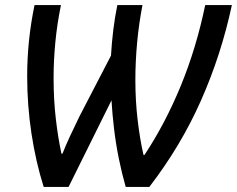

<svg xmlns="http://www.w3.org/2000/svg" viewBox="-20 -734 933 756"><path d="M152 2Q121 -96 104 -207.5Q87 -319 87 -434Q87 -575 116 -714H220Q205 -641 198 -568.5Q191 -496 191 -427Q191 -341 200 -264.5Q209 -188 222 -129H226Q238 -160 256 -198.5Q274 -237 293 -276L417 -515Q420 -566 426 -615.5Q432 -665 442 -714H541Q527 -642 520 -567Q513 -492 513 -419Q513 -337 522 -261Q531 -185 545 -124H549Q631 -248 692 -396.5Q753 -545 788 -714H893Q851 -518 771.5 -338.5Q692 -159 568 2H475Q460 -50 448 -109Q436 -168 429 -227.5Q422 -287 419 -339L250 2Z"/></svg>

Font: Noto Sans SemiCondensed Medium
Style: Italic
Weight: 500
Width: 4
Italic angle: -12°
Designer: Monotype Design Team
Foundry: Monotype Imaging Inc.
Version: Version 2.013; ttfautohint (v1.8.4.7-5d5b)